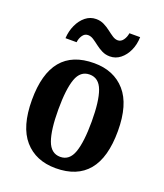

<svg xmlns="http://www.w3.org/2000/svg" viewBox="-141 -852 819 957"><g transform="rotate(20 268.5 -374.0)"><path d="M267 10Q161 10 100.5 -59.5Q40 -129 40 -270Q40 -548 270 -548Q375 -548 435.5 -479Q496 -410 496 -270Q496 -129 438 -59.5Q380 10 267 10ZM269 -51Q318 -51 337.5 -106.5Q357 -162 357 -270Q357 -378 337 -432.5Q317 -487 268 -487Q219 -487 199.5 -432.5Q180 -378 180 -270Q180 -162 200 -106.5Q220 -51 269 -51ZM330 -606Q307 -606 288 -615.5Q269 -625 253 -637.5Q237 -650 222.5 -659.5Q208 -669 193 -669Q175 -669 164 -652.5Q153 -636 151 -616H92Q94 -654 109 -686.5Q124 -719 148.5 -738.5Q173 -758 204 -758Q227 -758 246 -748.5Q265 -739 281 -726.5Q297 -714 311.5 -704.5Q326 -695 340 -695Q357 -695 368.5 -711Q380 -727 383 -748H440Q439 -709 424.5 -677Q410 -645 385.5 -625.5Q361 -606 330 -606Z"/></g></svg>

Font: Noto Serif Khmer Condensed
Style: Bold
Weight: 700
Width: 3
Designer: Danh Hong and the Monotype Design Team
Foundry: Monotype Imaging Inc.
Version: Version 2.004; ttfautohint (v1.8.4.7-5d5b)